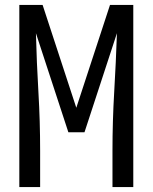

<svg xmlns="http://www.w3.org/2000/svg" viewBox="-20 -755 616 775"><path d="M58 0H142V-147Q142 -266 135 -384.5Q128 -503 125 -621L256 -221H321L452 -621Q448 -503 441 -384.5Q434 -266 434 -147V0H518V-735H424L288 -320L152 -735H58Z"/></svg>

Font: Iosevka SS01 Extended
Style: Regular
Weight: 400
Width: 7
Monospace: yes
Designer: Belleve Invis
Foundry: Belleve Invis
Version: Version 3.4.7; ttfautohint (v1.8.3)